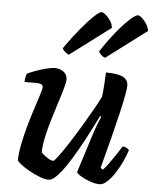

<svg xmlns="http://www.w3.org/2000/svg" viewBox="-54 -813 689 858"><g transform="rotate(5 290.5 -383.5)"><path d="M196 0Q180 0 156.5 -9Q133 -18 109.5 -31Q86 -44 70 -56.5Q54 -69 52 -75Q52 -105 60 -145.5Q68 -186 80 -229Q92 -272 104.5 -310.5Q117 -349 125.5 -375.5Q134 -402 134 -409Q134 -419 126 -422.5Q118 -426 106 -426H51Q51 -437 53.5 -448Q56 -459 58 -464Q73 -471 96 -479.5Q119 -488 142.5 -494Q166 -500 180 -500Q203 -500 220 -487.5Q237 -475 237 -453Q237 -442 229 -413Q221 -384 208.5 -345.5Q196 -307 183.5 -265Q171 -223 163 -185Q155 -147 155 -120Q165 -108 182.5 -97Q200 -86 209 -86Q214 -86 231.5 -109.5Q249 -133 273 -170Q297 -207 322 -248.5Q347 -290 368.5 -328Q390 -366 402 -391Q405 -414 407 -445Q409 -476 410 -500Q464 -500 487 -487.5Q510 -475 510 -449Q510 -423 487 -324.5Q464 -226 423 -73L434 -66Q444 -76 459 -96.5Q474 -117 488.5 -139Q503 -161 513 -177Q522 -177 530.5 -172.5Q539 -168 542 -163Q536 -142 523.5 -114.5Q511 -87 494 -60.5Q477 -34 459 -17Q441 0 425 0Q405 0 381.5 -8.5Q358 -17 340.5 -27.5Q323 -38 320 -45L373 -212Q382 -241 391.5 -265.5Q401 -290 406 -301L401 -304Q384 -270 363 -229Q342 -188 319 -147.5Q296 -107 273.5 -73.5Q251 -40 231 -20Q211 0 196 0ZM400 -565Q390 -568 381.5 -576.5Q373 -585 371 -591Q404 -642 437 -682Q470 -722 495 -744.5Q520 -767 529 -767Q537 -767 548.5 -757Q560 -747 569.5 -732Q579 -717 581 -701ZM238 -565Q229 -567 219.5 -576Q210 -585 208 -591Q245 -644 278 -683.5Q311 -723 334.5 -745Q358 -767 367 -767Q374 -767 385.5 -757.5Q397 -748 407 -733Q417 -718 419 -701Z"/></g></svg>

Font: Texturina SemiBold
Style: Italic
Weight: 600
Italic angle: -11°
Designer: Guillermo Torres Carreño
Foundry: Omnibus-Type
Version: Version 1.002; ttfautohint (v1.8.3)